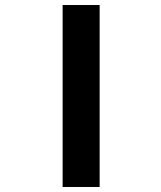

<svg xmlns="http://www.w3.org/2000/svg" viewBox="-20 -745 640 765"><path d="M377 -725V0H229.5V-725Z"/></svg>

Font: JuliaMono Black
Style: Italic
Weight: 900
Italic angle: -9°
Monospace: yes
Designer: cormullion
Foundry: corm
Version: Version 0.057; ttfautohint (v1.8.4)